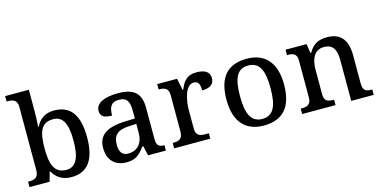

<svg xmlns="http://www.w3.org/2000/svg" viewBox="-74 -1149 3069 1549"><g transform="rotate(-15 1460.0 -375.0)"><path d="M367 10C499 10 571 -76 571 -269C571 -461 499 -546 368 -546C290 -546 245 -509 216 -452H211C214 -476 216 -544 216 -580V-760H18V-715H25C69 -715 106 -706 106 -647V-117C106 -54 68 -45 25 -45H18V0H186L207 -78H213C242 -26 290 10 367 10ZM343 -57C245 -57 216 -132 216 -269C216 -412 245 -480 342 -480C425 -480 458 -411 458 -270C458 -132 425 -57 343 -57Z M828 10C909 10 940 -26 982 -81H990L1008 0H1157V-45H1154C1109 -45 1092 -61 1092 -117V-375C1092 -501 1029 -547 902 -547C799 -547 715 -519 715 -449C715 -402 747 -385 811 -385C811 -449 826 -494 896 -494C970 -494 982 -446 982 -373V-315L899 -312C747 -307 673 -257 673 -151C673 -41 739 10 828 10ZM860 -55C809 -55 786 -86 786 -146C786 -223 820 -263 924 -267L982 -270V-191C982 -108 934 -55 860 -55Z M1226 0H1528V-45H1499C1456 -45 1420 -53 1420 -112V-268C1420 -345 1444 -472 1514 -472C1553 -472 1565 -448 1565 -393C1636 -393 1667 -422 1667 -469C1667 -517 1633 -546 1559 -546C1473 -546 1446 -501 1419 -438H1414L1394 -536H1228V-491H1231C1275 -491 1310 -482 1310 -423V-117C1310 -54 1275 -45 1230 -45H1226Z M1974 10C2133 10 2216 -81 2216 -269C2216 -456 2125 -547 1977 -547C1817 -547 1735 -456 1735 -269C1735 -81 1825 10 1974 10ZM1976 -45C1882 -45 1848 -122 1848 -269C1848 -417 1881 -491 1975 -491C2069 -491 2103 -417 2103 -269C2103 -122 2070 -45 1976 -45Z M2295 0H2574V-45H2569C2525 -45 2492 -53 2492 -112V-317C2492 -402 2520 -477 2604 -477C2679 -477 2705 -427 2705 -341V0H2893V-45H2888C2843 -45 2815 -54 2815 -117V-352C2815 -488 2754 -547 2648 -547C2581 -547 2532 -527 2493 -458H2488L2475 -536H2300V-491H2305C2349 -491 2382 -482 2382 -424V-116C2382 -54 2347 -45 2302 -45H2295Z"/></g></svg>

Font: Noto Serif Malayalam Medium
Style: Regular
Weight: 500
Designer: Indian type Foundry, Jelle Bosma, Monotype Design Team
Foundry: Monotype Imaging Inc.
Version: Version 2.104